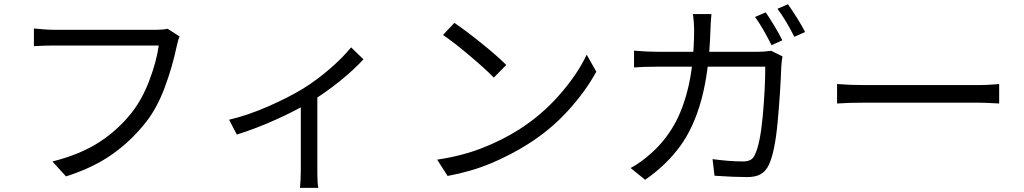

<svg xmlns="http://www.w3.org/2000/svg" viewBox="-20 -824 4903 919"><path d="M826.8 -607.5 825.4 -601Q805.2 -504.3 768.8 -406.2Q732.4 -308.2 679.8 -240.7Q608.8 -149.9 516.5 -85Q424.2 -20.1 295.8 20.3L231 -51.1Q365.2 -85.1 455.3 -143.6Q545.4 -202.1 611.7 -286.5Q660.5 -348.8 694.8 -439Q729.1 -529.2 739.9 -606.2H238.8Q196.7 -606.2 142.3 -603.1V-687.7Q164.6 -685.4 190.6 -683.4Q216.6 -681.4 239.4 -681.4H730.5Q762.3 -681.4 781.9 -686.5L839.8 -649.2Q833.5 -637.5 826.8 -607.5Z M1428.8 -398.8Q1494.9 -439.3 1558.2 -494.1Q1621.5 -548.8 1660.5 -597.4L1719.7 -540.2Q1674.6 -490.5 1604.2 -433.8Q1533.9 -377.2 1461.1 -333.6Q1393.4 -293.3 1299.9 -251.1Q1206.3 -208.9 1113.5 -179.9L1076.5 -250.9Q1166 -271.9 1263.2 -314.5Q1360.5 -357.1 1428.8 -398.8ZM1503.7 75.3H1415.8Q1417.1 62.7 1418.5 38.6Q1419.8 14.4 1419.8 -8.9V-356L1498.9 -375.7V-8.9Q1498.9 56.4 1503.7 75.3Z M2403.2 -513.1 2343.8 -452.5Q2302.9 -494.3 2227.4 -558.1Q2152 -621.9 2100.5 -656.6L2154.8 -714.5Q2207.4 -679.4 2285.1 -616.7Q2362.8 -554 2403.2 -513.1ZM2463.4 -203.5Q2570.8 -271.2 2657 -369Q2743.2 -466.8 2788.2 -562.4L2834.2 -480.8Q2780.5 -383.1 2696.8 -292Q2613 -200.9 2507.4 -134.5Q2423.2 -81.3 2329.5 -42.1Q2235.7 -2.8 2122.4 18.2L2072.5 -59.9Q2191 -77.6 2287 -115.1Q2383.1 -152.6 2463.4 -203.5Z M3724.7 -631 3672.9 -607.8 3665 -623.4Q3650 -653.1 3630.4 -686.6Q3610.8 -720.2 3594 -742.9L3644.9 -764.8Q3663.9 -737.9 3686.8 -699.6Q3709.7 -661.3 3724.7 -631ZM3833.6 -670.9 3782.1 -647.7Q3741.1 -729.2 3701.3 -781.9L3751.6 -803.7Q3771 -776.1 3795.5 -737.2Q3819.9 -698.2 3833.6 -670.9ZM3380.4 -677.6Q3373.9 -481.7 3337.4 -347.7Q3300.9 -213.7 3235 -123.7Q3169.1 -33.6 3067.9 36.6L2998.5 -19.8Q3048.2 -46.3 3097.3 -90.9Q3162 -148.4 3206.4 -225.8Q3250.7 -303.2 3275.9 -413Q3301.1 -522.8 3302.4 -675.9Q3302.4 -694.6 3300.8 -717.4Q3299.3 -740.2 3296.4 -756.6H3385.4Q3382.3 -731.4 3380.4 -677.6ZM3719.7 -506.5Q3714.8 -374 3701.7 -234.9Q3688.5 -95.7 3660.3 -35.4Q3645.5 -4.4 3621.2 9.6Q3596.8 23.6 3556.5 23.6Q3495 23.6 3400 17.2L3390.6 -62.3Q3472.3 -51.3 3536.3 -51.3Q3557.9 -51.3 3571.5 -58.3Q3585.2 -65.4 3593 -83.1Q3618.2 -133.4 3630.6 -265.8Q3642.9 -398.2 3642.9 -504.8H3126.8Q3053.7 -504.8 3014.8 -501.1V-581.5Q3076 -576.2 3126.2 -576.2H3609.6Q3636.4 -576.2 3671.1 -580.9L3725.3 -554.1Q3720.9 -528.3 3719.7 -506.5Z M4121.9 -416.7H4657.6Q4703.4 -416.7 4745.5 -420.4L4762.5 -421.8V-328.6L4735.6 -330Q4693.8 -332.6 4658.2 -332.6H4121.9Q4039.8 -332.6 3986.6 -328.6V-421.8Q4049.9 -416.7 4121.9 -416.7Z"/></svg>

Font: Min Sans VF VF
Style: Regular
Weight: 400
Designer: Jinseong-Kim, NotoSansCJK, Nunito
Foundry: Jinseong-Kim
Version: Version 1.420;Glyphs 3.1.2 (3151)